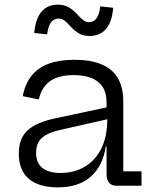

<svg xmlns="http://www.w3.org/2000/svg" viewBox="-20 -800 664 827"><path d="M481 0Q460.5 0 449.8 -13Q439 -26 439 -49.5V-209.5L445.5 -226L442 -286.5L439 -318V-358.5Q439 -399.5 422.2 -425.5Q405.5 -451.5 374 -464Q342.5 -476.5 298 -476.5Q231.5 -476.5 195.2 -450.2Q159 -424 147 -371.5L78 -386Q88 -438.5 115.5 -473.2Q143 -508 188.8 -525.2Q234.5 -542.5 300.5 -542.5Q369.5 -542.5 416.2 -523.2Q463 -504 487 -464.5Q511 -425 511 -362.5V-62H589.5V0ZM230 7Q147 7 104 -29.8Q61 -66.5 61 -138Q61 -204 99 -238.8Q137 -273.5 221 -291L460.5 -342V-290.5L233 -239Q184 -227.5 159.8 -205.2Q135.5 -183 135.5 -142.5Q135.5 -98.5 162.5 -76.8Q189.5 -55 241.5 -55Q299 -55 344.5 -81.5Q390 -108 416 -159.5Q442 -211 442 -286.5L461 -168.5H435.5Q423 -85 370.8 -39Q318.5 7 230 7ZM412 -772.5 467.5 -766.5Q462.5 -705.5 436.5 -675.2Q410.5 -645 365.5 -645Q339.5 -645 320.5 -655.8Q301.5 -666.5 281 -689Q265.5 -706.5 255.2 -713.2Q245 -720 232.5 -720Q212 -720 199.8 -703.8Q187.5 -687.5 183 -652L127.5 -658Q133 -719 158.8 -749.5Q184.5 -780 229.5 -780Q255 -780 274.8 -769.2Q294.5 -758.5 315.5 -735Q331.5 -717.5 341.8 -711Q352 -704.5 363.5 -704.5Q383.5 -704.5 395.8 -721.2Q408 -738 412 -772.5Z"/></svg>

Font: Hepta Slab ExtraLight
Style: Regular
Weight: 400
Version: Version 1.102